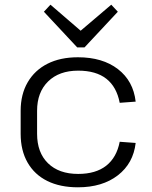

<svg xmlns="http://www.w3.org/2000/svg" viewBox="-20 -791 649 818"><path d="M312 7Q236 7 181.5 -20Q127 -47 97.5 -98.5Q68 -150 68 -221V-319Q68 -389 98 -440.5Q128 -492 182.5 -519.5Q237 -547 312 -547Q417 -547 482.5 -496.5Q548 -446 558 -358L490 -353Q477 -421 433 -455.5Q389 -490 313 -490Q232 -490 185 -444Q138 -398 138 -319V-221Q138 -141 184.5 -95.5Q231 -50 313 -50Q388 -50 432.5 -85Q477 -120 490 -187L558 -182Q548 -95 482 -44Q416 7 312 7ZM482 -741 340 -589H309L167 -741L195 -771L340 -646H307L454 -771Z"/></svg>

Font: Pathway Extreme 28pt Light
Style: Regular
Weight: 300
Designer: Eduardo Rodriguez Tunni
Foundry: Eduardo Rodriguez Tunni
Version: Version 1.001;gftools[0.9.26]